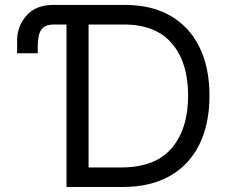

<svg xmlns="http://www.w3.org/2000/svg" viewBox="-20 -747 916 767"><path d="M470.2 0H245.7V-649.1H194.6Q166.2 -649.1 152.5 -636.5Q138.8 -623.9 134.8 -603.9Q130.7 -583.8 130.7 -561.1V-534.1H48.3V-582.4Q48.3 -642 85.6 -684.7Q122.9 -727.3 193.2 -727.3H480.1Q585.9 -727.3 661.2 -683.8Q736.5 -640.3 776.6 -559.1Q816.8 -478 816.8 -365.1Q816.8 -251.4 776.3 -169.6Q735.8 -87.7 658.4 -43.9Q581 0 470.2 0ZM464.5 -78.1Q599.8 -78.1 665.7 -155Q731.5 -231.9 731.5 -365.1Q731.5 -497.2 666.9 -573.2Q602.3 -649.1 474.4 -649.1H333.8V-78.1Z"/></svg>

Font: Linik Sans
Style: Regular
Weight: 400
Designer: Rasmus Andersson (font), Marc Monis (original base), Kil Hyung-jin (Pretendard portions), Cristiano Sobral (main changes
Foundry: rsms
Version: Version 3.018;May 31, 2022;FontCreator 14.0.0.2814 64-bit; t